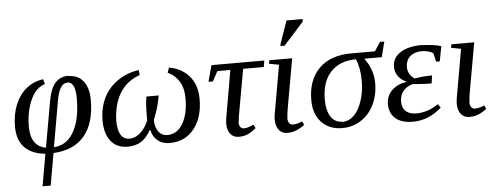

<svg xmlns="http://www.w3.org/2000/svg" viewBox="-56 -855 3169 1223"><g transform="rotate(-5 1528.5 -243.5)"><path d="M395 -472 393 -470Q456 -470 490 -427Q524 -384 524 -306Q524 -158 457 -78Q390 3 258 10L222 215H170L206 10Q120 2 74 -45Q28 -92 28 -181Q28 -257 54 -320Q80 -382 126 -419Q172 -456 233 -464L242 -433Q202 -420 175 -385Q149 -352 132 -293Q116 -238 116 -171Q116 -46 213 -28L266 -327Q280 -403 311 -437Q343 -472 395 -472ZM387 -430 386 -429Q359 -429 343 -404Q326 -378 316 -325L264 -27Q346 -31 391 -110Q436 -188 436 -323Q436 -379 423 -404Q409 -430 387 -430Z M960 -297 957 -296Q949 -252 944 -235Q937 -208 928 -184L913 -144Q913 -98 934 -70Q955 -41 991 -41Q1054 -41 1090 -103Q1126 -164 1126 -262Q1126 -330 1099 -373Q1072 -416 1027 -436L1038 -468Q1119 -454 1167 -398Q1215 -341 1215 -253Q1215 -132 1157 -61Q1099 11 1001 11Q956 11 926 -13Q895 -37 885 -82H881Q852 -31 817 -10Q781 11 733 11Q663 11 625 -37Q587 -86 587 -168Q587 -245 617 -310Q647 -374 707 -416Q768 -459 845 -469L848 -437Q709 -388 680 -224Q674 -186 674 -161Q674 -39 750 -39Q785 -39 817 -67Q851 -96 870 -145Q870 -239 875 -271L879 -297Z M1451 -85H1449Q1449 -41 1482 -41Q1506 -41 1542 -59L1554 -36Q1531 -16 1505 -3Q1479 10 1444 10Q1409 10 1390 -14Q1370 -39 1370 -80Q1370 -94 1373 -113Q1374 -119 1379.5 -151.5Q1385 -184 1399 -262.5Q1413 -341 1426 -419H1343L1309 -356H1281L1309 -460H1647L1640 -419H1508L1460 -151Q1451 -104 1451 -85Z M1762 -85 1761 -82Q1761 -60 1770 -49Q1779 -38 1793 -38Q1822 -38 1853 -53L1864 -30Q1842 -12 1814 0Q1787 12 1754 12Q1720 12 1700 -12Q1680 -37 1680 -78Q1680 -94 1683 -113Q1689 -152 1738 -425L1675 -437L1679 -459H1825L1770 -150Q1762 -102 1762 -85ZM1757 -543 1760 -559 1810 -702H1914L1911 -684L1784 -543Z M2107 -29 2108 -27Q2149 -27 2183 -59Q2215 -90 2235 -151Q2254 -209 2254 -276Q2254 -360 2229 -417Q2125 -417 2067 -354Q2009 -292 2009 -179Q2009 -108 2035 -68Q2061 -29 2107 -29ZM2286 -416 2284 -413Q2338 -342 2338 -254Q2338 -180 2308 -118Q2278 -56 2224 -22Q2171 12 2104 12Q2022 12 1972 -41Q1923 -93 1923 -182Q1923 -311 1996 -384Q2069 -457 2203 -457H2354L2391 -514H2419L2394 -416Z M2655 -471 2653 -470Q2680 -470 2720 -465Q2755 -461 2778 -453L2760 -357H2737L2723 -413Q2714 -420 2693 -426Q2674 -432 2651 -432Q2604 -432 2576 -407Q2548 -382 2548 -338Q2548 -313 2562 -291Q2575 -271 2592 -263Q2650 -272 2678 -272H2703L2696 -222H2670Q2654 -222 2574 -228Q2534 -216 2513 -189Q2492 -162 2492 -123Q2492 -82 2516 -61Q2540 -40 2583 -40Q2657 -40 2724 -87L2740 -63Q2657 11 2557 11Q2485 11 2446 -22Q2407 -55 2407 -115Q2407 -166 2442 -201Q2477 -236 2535 -245L2536 -248Q2504 -262 2485 -288Q2466 -314 2466 -348Q2466 -405 2517 -438Q2568 -471 2655 -471Z M2926 -85 2925 -82Q2925 -60 2934 -49Q2943 -38 2957 -38Q2986 -38 3017 -53L3028 -30Q3006 -12 2978 0Q2951 12 2918 12Q2884 12 2864 -12Q2844 -37 2844 -78Q2844 -94 2847 -113Q2853 -152 2902 -425L2839 -437L2843 -459H2989L2934 -150Q2926 -102 2926 -85Z"/></g></svg>

Font: Libra Serif Modern
Style: Italic
Weight: 400
Italic angle: -12°
Designer: Stefan Peev, Context Ltd
Foundry: Stefan Peev, Context Ltd
Version: Version 1.000